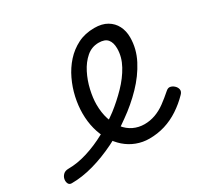

<svg xmlns="http://www.w3.org/2000/svg" viewBox="-279 -668 870 835"><g transform="rotate(-30 155.5 -250.5)"><path d="M250 18Q217 18 186.5 6.5Q156 -5 131.5 -26.5Q107 -48 89 -78Q71 -108 61.5 -144.5Q52 -181 52 -222Q52 -261 61 -302Q70 -343 88.5 -382Q107 -421 134.5 -451.5Q162 -482 198.5 -500.5Q235 -519 282 -519Q320 -519 345.5 -504Q371 -489 384 -463.5Q397 -438 397 -406Q397 -349 369.5 -296Q342 -243 297 -196.5Q252 -150 198 -112Q145 -73 86 -44Q27 -15 -30.5 1Q-88 17 -140 17Q-152 17 -156.5 7.5Q-161 -2 -159 -14Q-157 -26 -147.5 -35.5Q-138 -45 -121 -45Q-76 -45 -26 -60.5Q24 -76 73.5 -103Q123 -130 167 -163Q207 -194 243 -231Q279 -268 301.5 -309Q324 -350 324 -392Q324 -422 310.5 -438Q297 -454 266 -454Q231 -454 204.5 -431Q178 -408 160 -372.5Q142 -337 133 -297.5Q124 -258 124 -226Q124 -185 134.5 -152Q145 -119 164 -95Q183 -71 208.5 -59Q234 -47 263 -47Q291 -47 317.5 -56.5Q344 -66 368.5 -84Q393 -102 418 -124Q429 -134 439.5 -132Q450 -130 459 -122Q469 -113 471 -101.5Q473 -90 462 -79Q434 -50 400 -27.5Q366 -5 328.5 6.5Q291 18 250 18Z"/></g></svg>

Font: Playwrite DK Loopet Light
Style: Regular
Weight: 300
Version: Version 1.003